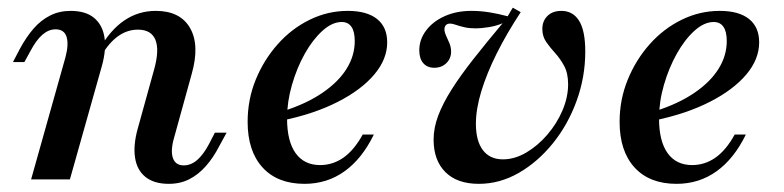

<svg xmlns="http://www.w3.org/2000/svg" viewBox="-20 -455 1989 487"><path d="M408.1 11.3Q371 11.3 349.2 -6Q327.4 -23.4 322.6 -54.8Q317.7 -86.3 329 -127.4L371 -279Q384.7 -328.2 374.2 -354Q363.7 -379.8 329.8 -379.8Q303.2 -379.8 280.2 -363.7Q257.3 -347.6 237.9 -315.3L233.1 -332.3Q260.5 -379.8 296 -403.6Q331.5 -427.4 375 -427.4Q437.1 -427.4 462.1 -383.9Q487.1 -340.3 466.1 -266.9L421.8 -106.5Q412.1 -73.4 418.5 -54.4Q425 -35.5 446 -35.5Q464.5 -35.5 480.2 -49.2Q496 -62.9 510.5 -90.3L525 -118.5H554.8L536.3 -84.7Q521 -54.8 502 -33.5Q483.1 -12.1 460.1 -0.4Q437.1 11.3 408.1 11.3ZM58.9 0 146 -309.7Q154.8 -342.7 148.8 -361.7Q142.7 -380.6 121 -380.6Q103.2 -380.6 87.5 -366.9Q71.8 -353.2 57.3 -325.8L41.9 -297.6H12.9L30.6 -331.5Q46.8 -361.3 65.3 -382.7Q83.9 -404 107.3 -415.7Q130.6 -427.4 158.9 -427.4Q196.8 -427.4 218.1 -410.1Q239.5 -392.7 244.8 -361.3Q250 -329.8 238.7 -288.7L157.3 0Z M752.4 11.3Q683.9 11.3 646 -30.2Q608.1 -71.8 608.1 -146Q608.1 -202.4 628.6 -252.8Q649.2 -303.2 684.3 -342.7Q719.4 -382.3 765.3 -404.8Q811.3 -427.4 862.1 -427.4Q910.5 -427.4 936.3 -406.9Q962.1 -386.3 962.1 -347.6Q962.1 -304.8 929.4 -266.1Q896.8 -227.4 837.9 -197.2Q779 -166.9 699.2 -150V-173.4Q757.3 -191.9 797.6 -219.4Q837.9 -246.8 858.9 -280.2Q879.8 -313.7 879.8 -350.8Q879.8 -375 871.4 -387.1Q862.9 -399.2 846.8 -399.2Q822.6 -399.2 798 -377Q773.4 -354.8 753.2 -319Q733.1 -283.1 720.6 -239.9Q708.1 -196.8 708.1 -154.8Q708.1 -96.8 729.8 -66.5Q751.6 -36.3 791.9 -36.3Q824.2 -36.3 851.2 -55.2Q878.2 -74.2 900 -113.7H928.2Q898.4 -52.4 854 -20.6Q809.7 11.3 752.4 11.3Z M1194.4 11.3Q1139.5 11.3 1109.7 -18.5Q1079.8 -48.4 1079.8 -100.8Q1079.8 -130.6 1091.5 -161.7Q1103.2 -192.7 1125.4 -227.8Q1147.6 -262.9 1180.2 -304.4Q1212.9 -346 1254.8 -396Q1239.5 -389.5 1221 -386.3Q1202.4 -383.1 1184.7 -383.1Q1170.2 -383.1 1158.1 -385.9Q1146 -388.7 1136.7 -391.9Q1127.4 -395.2 1121.8 -395.2Q1114.5 -395.2 1110.9 -391.1Q1107.3 -387.1 1107.3 -380.6Q1107.3 -373.4 1111.7 -364.1Q1116.1 -354.8 1120.2 -344.8Q1124.2 -334.7 1124.2 -324.2Q1124.2 -306.5 1112.1 -294.8Q1100 -283.1 1081.5 -283.1Q1063.7 -283.1 1053.6 -294.8Q1043.5 -306.5 1043.5 -327.4Q1043.5 -354.8 1060.9 -377.8Q1078.2 -400.8 1108.1 -414.1Q1137.9 -427.4 1175.8 -427.4Q1198.4 -427.4 1221 -423.8Q1243.5 -420.2 1267.7 -413.7L1280.6 -435.5L1300.8 -424.2Q1265.3 -370.2 1239.9 -319.4Q1214.5 -268.5 1200.8 -223.4Q1187.1 -178.2 1187.1 -141.1Q1187.1 -97.6 1204.8 -74.2Q1222.6 -50.8 1255.6 -50.8Q1285.5 -50.8 1314.9 -68.1Q1344.4 -85.5 1368.5 -113.7Q1392.7 -141.9 1406.9 -175.4Q1421 -208.9 1421 -241.1Q1421 -269.4 1410.9 -287.9Q1400.8 -306.5 1387.9 -320.6Q1375 -334.7 1365.3 -348.8Q1355.6 -362.9 1355.6 -381.5Q1355.6 -401.6 1368.5 -414.5Q1381.5 -427.4 1404 -427.4Q1433.1 -427.4 1448.8 -402.4Q1464.5 -377.4 1464.5 -324.2Q1464.5 -259.7 1442.7 -199.6Q1421 -139.5 1382.7 -91.9Q1344.4 -44.4 1296 -16.5Q1247.6 11.3 1194.4 11.3Z M1696 11.3Q1627.4 11.3 1589.5 -30.2Q1551.6 -71.8 1551.6 -146Q1551.6 -202.4 1572.2 -252.8Q1592.7 -303.2 1627.8 -342.7Q1662.9 -382.3 1708.9 -404.8Q1754.8 -427.4 1805.6 -427.4Q1854 -427.4 1879.8 -406.9Q1905.6 -386.3 1905.6 -347.6Q1905.6 -304.8 1873 -266.1Q1840.3 -227.4 1781.5 -197.2Q1722.6 -166.9 1642.7 -150V-173.4Q1700.8 -191.9 1741.1 -219.4Q1781.5 -246.8 1802.4 -280.2Q1823.4 -313.7 1823.4 -350.8Q1823.4 -375 1814.9 -387.1Q1806.5 -399.2 1790.3 -399.2Q1766.1 -399.2 1741.5 -377Q1716.9 -354.8 1696.8 -319Q1676.6 -283.1 1664.1 -239.9Q1651.6 -196.8 1651.6 -154.8Q1651.6 -96.8 1673.4 -66.5Q1695.2 -36.3 1735.5 -36.3Q1767.7 -36.3 1794.8 -55.2Q1821.8 -74.2 1843.5 -113.7H1871.8Q1841.9 -52.4 1797.6 -20.6Q1753.2 11.3 1696 11.3Z"/></svg>

Font: Playfair 5pt SemiExpanded Light SemiBold
Style: Italic
Weight: 600
Italic angle: -15.6°
Version: Version 2.001;gftools[0.9.30]